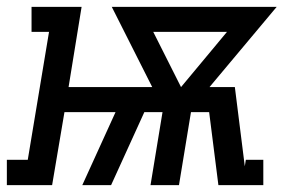

<svg xmlns="http://www.w3.org/2000/svg" viewBox="-68 -540 838 560"><path d="M-48 0V-74H13L75 -447H24V-520H170L132 -286H376L258 -520H739L543 -286H617L646 -55L649 -74H700V0H569L542 -213H489L454 0H371L406 -213H353L256 0H172L269 -213H120L84 0ZM460 -286 594 -447H379Z"/></svg>

Font: Iosevka Etoile Oblique
Style: Regular
Weight: 400
Italic angle: -9°
Designer: Belleve Invis
Foundry: Belleve Invis
Version: Version 15.5.2; ttfautohint (v1.8.4)